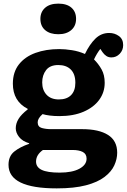

<svg xmlns="http://www.w3.org/2000/svg" viewBox="-20 -808 700 1060"><path d="M293 232Q27 232 27 102Q27 54 59 28.5Q91 3 141 -14V-17Q104 -28 85.5 -51.5Q67 -75 67 -100Q67 -126 82 -151Q97 -176 133 -204V-207Q51 -249 51 -346Q51 -410 84.5 -452.5Q118 -495 176 -516Q234 -537 307 -537Q339 -537 377 -531Q415 -525 449 -510Q475 -564 507 -595Q539 -626 583 -626Q613 -626 636.5 -609Q660 -592 660 -559Q660 -531 641 -511Q622 -491 595 -491Q579 -491 567 -499Q555 -507 546 -520L534 -538Q515 -514 499 -480Q524 -455 541 -424.5Q558 -394 558 -351Q558 -298 527.5 -256.5Q497 -215 441 -191Q385 -167 308 -167Q279 -167 255.5 -170Q232 -173 215 -178Q188 -154 188 -133Q188 -108 210.5 -101.5Q233 -95 262 -95H433Q526 -95 576.5 -63Q627 -31 627 35Q627 70 611 105Q595 140 557 169Q519 198 454.5 215Q390 232 293 232ZM305 -259Q349 -259 372.5 -283Q396 -307 396 -351Q396 -399 371 -424Q346 -449 302 -449Q256 -449 234.5 -421Q213 -393 213 -353Q213 -311 237 -285Q261 -259 305 -259ZM309 145Q379 145 418.5 123.5Q458 102 458 68Q458 42 437 31Q416 20 380 20H217Q179 47 179 84Q179 115 210.5 130Q242 145 309 145ZM302 -619Q256 -619 229.5 -641.5Q203 -664 203 -704Q203 -742 229 -765Q255 -788 302 -788Q349 -788 374.5 -765.5Q400 -743 400 -704Q400 -665 373.5 -642Q347 -619 302 -619Z"/></svg>

Font: Literata 7pt
Style: Bold
Weight: 700
Designer: Latin by Veronika Burian and Jose Scaglione. Greek by Irene Vlachou. Cyrillic by Vera Evstafieva.
Foundry: TypeTogether
Version: Version 3.002